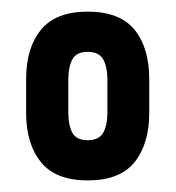

<svg xmlns="http://www.w3.org/2000/svg" viewBox="-20 -709 302 330"><path d="M130.7 -398.9Q75.9 -398.9 50.4 -430.3Q24.9 -461.8 24.9 -514.8V-573Q24.9 -626.7 50.4 -657.8Q75.9 -689 130.7 -689Q186.1 -689 211.3 -657.8Q236.5 -626.7 236.5 -573V-514.8Q236.5 -461.8 211.3 -430.3Q186.1 -398.9 130.7 -398.9ZM130.7 -468Q149.8 -468 157.2 -480.6Q164.6 -493.2 164.6 -516.8V-571.1Q164.6 -594.6 157.2 -607.2Q149.8 -619.9 130.7 -619.9Q111.5 -619.9 104.5 -607.2Q97.4 -594.6 97.4 -571.1V-516.8Q97.4 -493.2 104.5 -480.6Q111.5 -468 130.7 -468Z"/></svg>

Font: Sofia Sans Extra Condensed
Style: Regular
Weight: 400
Designer: Botio Nikoltchev, Ani Petrova
Foundry: lettersoup
Version: Version 4.101